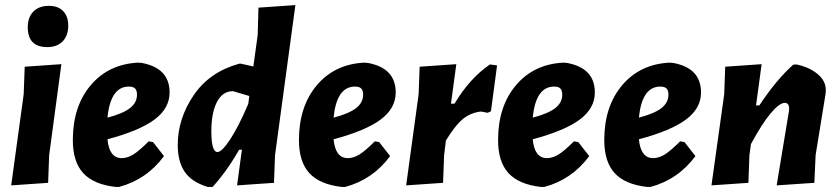

<svg xmlns="http://www.w3.org/2000/svg" viewBox="-20 -724 3296 754"><path d="M172 -701Q208 -701 228 -680.5Q248 -660 248 -623Q248 -584 226 -561.5Q204 -539 166 -539Q89 -539 89 -617Q89 -656 111 -678.5Q133 -701 172 -701ZM221 -472 173 -114 169 -6 24 4 73 -354 77 -462Z M624 -111Q556 -19 448 10H433Q347 0 306.5 -44.5Q266 -89 266 -174Q266 -306 336 -389Q406 -472 522 -478L536 -477Q646 -457 646 -361Q646 -299 587.5 -255Q529 -211 402 -177Q409 -103 458 -103Q480 -103 503 -117Q526 -131 564 -169L581 -166ZM486 -384Q414 -384 402 -262Q463 -278 490.5 -299.5Q518 -321 518 -352Q518 -369 510.5 -376.5Q503 -384 486 -384Z M926 -474 975 -463 992 -587 995 -694 1140 -704 1060 -114 1056 -6 911 4 930 -136H919Q872 -53 815 10H795Q731 -10 704.5 -50.5Q678 -91 678 -154Q678 -258 740.5 -350Q803 -442 920 -474ZM810 -209Q810 -127 834 -127Q851 -127 883.5 -176Q916 -225 955 -316L959 -347L895 -366Q854 -366 832 -323.5Q810 -281 810 -209Z M1512 -111Q1444 -19 1336 10H1321Q1235 0 1194.5 -44.5Q1154 -89 1154 -174Q1154 -306 1224 -389Q1294 -472 1410 -478L1424 -477Q1534 -457 1534 -361Q1534 -299 1475.5 -255Q1417 -211 1290 -177Q1297 -103 1346 -103Q1368 -103 1391 -117Q1414 -131 1452 -169L1469 -166ZM1374 -384Q1302 -384 1290 -262Q1351 -278 1378.5 -299.5Q1406 -321 1406 -352Q1406 -369 1398.5 -376.5Q1391 -384 1374 -384Z M1772 -472 1751 -317H1765Q1824 -416 1904 -471L1932 -467L1908 -287L1895 -281L1869 -286Q1830 -282 1799.5 -258Q1769 -234 1731 -172L1724 -114L1720 -6L1575 4L1624 -354L1628 -462Z M2294 -111Q2226 -19 2118 10H2103Q2017 0 1976.5 -44.5Q1936 -89 1936 -174Q1936 -306 2006 -389Q2076 -472 2192 -478L2206 -477Q2316 -457 2316 -361Q2316 -299 2257.5 -255Q2199 -211 2072 -177Q2079 -103 2128 -103Q2150 -103 2173 -117Q2196 -131 2234 -169L2251 -166ZM2156 -384Q2084 -384 2072 -262Q2133 -278 2160.5 -299.5Q2188 -321 2188 -352Q2188 -369 2180.5 -376.5Q2173 -384 2156 -384Z M2711 -111Q2643 -19 2535 10H2520Q2434 0 2393.5 -44.5Q2353 -89 2353 -174Q2353 -306 2423 -389Q2493 -472 2609 -478L2623 -477Q2733 -457 2733 -361Q2733 -299 2674.5 -255Q2616 -211 2489 -177Q2496 -103 2545 -103Q2567 -103 2590 -117Q2613 -131 2651 -169L2668 -166ZM2573 -384Q2501 -384 2489 -262Q2550 -278 2577.5 -299.5Q2605 -321 2605 -352Q2605 -369 2597.5 -376.5Q2590 -384 2573 -384Z M2774 4 2824 -354 2828 -462 2971 -472 2949 -310H2962Q3028 -410 3095 -470L3107 -471Q3157 -461 3190.5 -433.5Q3224 -406 3223 -368L3222 -355L3183 -115L3178 -6L3030 4L3078 -286L3079 -297Q3079 -320 3062 -320Q3041 -320 3006.5 -279Q2972 -238 2929 -158L2923 -114L2919 -6Z"/></svg>

Font: Alegreya Sans ExtraBold
Style: Italic
Weight: 800
Italic angle: -7°
Designer: Juan Pablo del Peral
Foundry: Huerta Tipografica
Version: Version 2.007